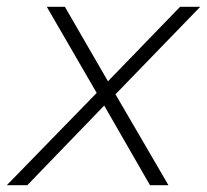

<svg xmlns="http://www.w3.org/2000/svg" viewBox="-50 -542 606 562"><path d="M288 -266 443 0H389L255 -233L30 0H-30L233 -270L87 -522H140L266 -304L477 -522H536Z"/></svg>

Font: Montserrat Alternates Light
Style: Italic
Weight: 300
Italic angle: -11.3°
Designer: Julieta Ulanovsky
Foundry: Julieta Ulanovsky
Version: Version 7.200